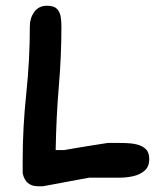

<svg xmlns="http://www.w3.org/2000/svg" viewBox="-20 -674 565 669"><path d="M113 -25Q68 -25 59 -71V-115Q59 -230 71.5 -347.5Q84 -465 84 -583Q84 -611 99.5 -632.5Q115 -654 144 -654Q168 -654 178.5 -643Q189 -632 191.5 -615.5Q194 -599 194 -582Q194 -479 185 -373.5Q176 -268 174 -151H203Q214 -153 235 -156.5Q256 -160 279.5 -164Q303 -168 324 -171Q345 -174 356 -176H386Q400 -176 419.5 -175.5Q439 -175 457.5 -170.5Q476 -166 488 -154.5Q500 -143 500 -120Q500 -93 483.5 -79Q467 -65 443.5 -60Q420 -55 400 -55H292Q281 -53 258.5 -49Q236 -45 210 -40Q184 -35 162 -31Q140 -27 129 -25Z"/></svg>

Font: Fuzzy Bubbles
Style: Bold
Weight: 700
Designer: Robert E. Leuschke
Foundry: Robert E. Leuschke
Version: Version 1.010; ttfautohint (v1.8.3)